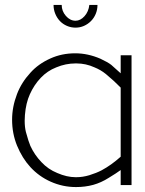

<svg xmlns="http://www.w3.org/2000/svg" viewBox="-20 -750 586 778"><path d="M469 -526H513V0H469V-61Q453 -49 420 -29Q390 -10 358 -1Q325 8 288 8Q234 8 185 -14Q138 -35 103 -73Q70 -109 49 -160Q29 -209 29 -265Q29 -317 49 -369Q67 -416 103 -455Q135 -491 184 -513Q230 -534 285 -534Q336 -534 387 -512Q417 -498 431 -487Q464 -457 469 -453ZM392 -60Q431 -81 469 -115V-395Q444 -421 409 -450Q388 -467 363 -477Q328 -493 290 -493Q288 -493 286 -493Q246 -493 208 -477Q172 -463 145 -434.5Q118 -406 101 -368Q85 -333 81 -284Q80 -272 80 -261Q80 -235 85 -215Q96 -175 103 -159Q120 -122 148 -93Q175 -64 212 -49Q251 -32 286 -32Q288 -32 290 -32Q315 -32 342 -40Q371 -49 392 -60ZM286 -666Q306 -666 322.5 -684.5Q339 -703 342 -730H375Q375 -711 368 -694Q361 -677 348.5 -664.5Q336 -652 320 -645Q304 -638 286 -638Q268 -638 251.5 -645Q235 -652 223 -664.5Q211 -677 204 -694Q197 -711 197 -730H230Q230 -705 247 -685.5Q264 -666 286 -666Z"/></svg>

Font: Oxford Sans
Style: Regular
Weight: 300
Designer: Matt McInerney, Pablo Impallari, Rodrigo Fuenzalida
Foundry: Matt McInerney, Pablo Impallari, Rodrigo Fuenzalida
Version: Version 3.000g; ttfautohint (v1.5) -l 8 -r 28 -G 28 -x 14 -D